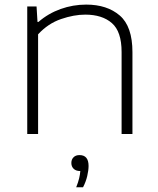

<svg xmlns="http://www.w3.org/2000/svg" viewBox="-20 -568 668 814"><path d="M95.5 0V-540.5H135L139 -475H143Q184.5 -511 237 -529.8Q289.5 -548.5 345.5 -548.5Q434 -548.5 487.8 -502.2Q541.5 -456 541.5 -347V0H495.5V-347.5Q495.5 -434.5 454.2 -470.2Q413 -506 341.5 -506Q293.5 -506 238.8 -487.2Q184 -468.5 141.5 -422.5V0ZM303 226Q311.5 205 315.5 188.2Q319.5 171.5 320.5 157H319Q302 157 292.2 147.5Q282.5 138 282.5 123Q282.5 108 291.8 98.8Q301 89.5 317 89.5Q355.5 89.5 355.5 135.5Q355.5 154 349.8 178.5Q344 203 332 226Z"/></svg>

Font: Encode Sans Exp XLt
Style: Regular
Weight: 200
Width: 7
Designer: Multiple Designers
Foundry: Impallari Type
Version: Version 3.002; ttfautohint (v1.8.3) -l 8 -r 50 -G 200 -x 14 